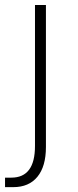

<svg xmlns="http://www.w3.org/2000/svg" viewBox="-27 -521 313 770"><path d="M-6.8 191.4H18.6Q113.3 191.4 113.3 64.5V-501H157.2V68.4Q157.2 146.5 123 188Q88.9 229.5 26.4 229.5H-6.8Z"/></svg>

Font: Gothic A1 ExtraLight
Style: Regular
Weight: 275
Designer: HanYang I&C Co.,Ltd.
Foundry: HanYang I&C Co.,Ltd.
Version: Version 2.50